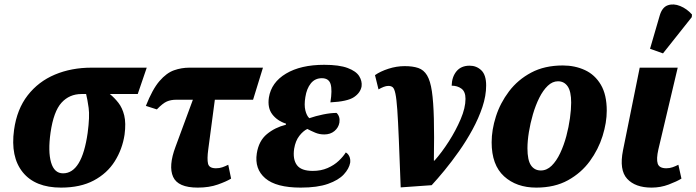

<svg xmlns="http://www.w3.org/2000/svg" viewBox="-20 -844 3170 874"><path d="M258 10Q140 10 83.5 -60Q27 -130 44 -253Q57 -347 106 -410Q155 -473 230 -504.5Q305 -536 397 -536H648L607 -416H480Q501 -399 519 -376Q537 -353 545.5 -318.5Q554 -284 547 -231Q537 -165 502.5 -110Q468 -55 407 -22.5Q346 10 258 10ZM267 -55Q353 -55 379 -239Q389 -314 383.5 -353Q378 -392 372 -416H351Q296 -416 260 -376.5Q224 -337 210 -240Q198 -154 212.5 -104.5Q227 -55 267 -55Z M880 10Q790 10 768 -39Q746 -88 779 -176L858 -390H782Q758 -390 739.5 -382Q721 -374 694 -346L644 -362Q674 -438 706 -475Q738 -512 772 -524Q806 -536 842 -536H1177L1132 -390H958L928 -164Q922 -120 927 -99Q932 -78 963 -78Q979 -78 992 -82.5Q1005 -87 1019 -94L1032 -31Q1011 -18 971.5 -4Q932 10 880 10Z M1349 10Q1237 10 1187.5 -32.5Q1138 -75 1149 -146Q1158 -203 1195 -233.5Q1232 -264 1281 -276L1282 -281Q1242 -294 1219.5 -323.5Q1197 -353 1204 -400Q1215 -469 1282 -509Q1349 -549 1456 -549Q1524 -549 1562.5 -534.5Q1601 -520 1615 -497.5Q1629 -475 1626 -451Q1621 -422 1591.5 -402Q1562 -382 1484 -378Q1493 -434 1485 -461Q1477 -488 1445 -488Q1414 -488 1395 -464.5Q1376 -441 1370 -402Q1364 -366 1370 -341.5Q1376 -317 1388 -306Q1417 -316 1451 -323Q1485 -330 1512 -330Q1529 -314 1525 -286Q1521 -263 1502.5 -247.5Q1484 -232 1456 -232Q1434 -232 1415 -240Q1396 -248 1379 -257Q1360 -248 1342.5 -225.5Q1325 -203 1319 -167Q1312 -119 1331.5 -92.5Q1351 -66 1404 -66Q1441 -66 1471 -79Q1501 -92 1522 -112Q1543 -132 1554 -150Q1564 -145 1570 -132.5Q1576 -120 1574 -103Q1569 -76 1545 -50Q1521 -24 1473 -7Q1425 10 1349 10Z M1687 -502Q1711 -519 1748 -531Q1785 -543 1822 -543Q1859 -543 1884 -534.5Q1909 -526 1924 -501Q1939 -476 1946 -428.5Q1953 -381 1955 -304Q1957 -227 1955 -113H1958Q1991 -150 2023 -200Q2055 -250 2077 -301.5Q2099 -353 2099 -394Q2099 -427 2080.5 -440.5Q2062 -454 2036 -454Q2037 -494 2058 -519.5Q2079 -545 2118 -545Q2149 -545 2171 -524Q2193 -503 2193 -455Q2193 -408 2176 -357Q2159 -306 2131 -254.5Q2103 -203 2069.5 -155.5Q2036 -108 2003.5 -68.5Q1971 -29 1945 -1L1804 9Q1799 -124 1795.5 -209.5Q1792 -295 1788.5 -344.5Q1785 -394 1780 -417.5Q1775 -441 1767.5 -447Q1760 -453 1748 -453Q1738 -453 1726.5 -448.5Q1715 -444 1703 -437Z M2421 10Q2331 10 2274.5 -41.5Q2218 -93 2218 -196Q2218 -253 2237.5 -314Q2257 -375 2297 -428Q2337 -481 2398 -513.5Q2459 -546 2542 -546Q2597 -546 2642.5 -525Q2688 -504 2715 -458.5Q2742 -413 2742 -340Q2742 -286 2723 -225Q2704 -164 2665 -110.5Q2626 -57 2565.5 -23.5Q2505 10 2421 10ZM2442 -68Q2469 -68 2491 -89.5Q2513 -111 2530 -147Q2547 -183 2558 -224.5Q2569 -266 2574.5 -306Q2580 -346 2580 -377Q2580 -428 2564 -451Q2548 -474 2520 -474Q2495 -474 2473.5 -453.5Q2452 -433 2435 -399Q2418 -365 2406 -324Q2394 -283 2387.5 -242.5Q2381 -202 2381 -169Q2381 -115 2397 -91.5Q2413 -68 2442 -68Z M2946 10Q2872 10 2835 -30Q2798 -70 2816 -160L2892 -536H3065L2977 -164Q2967 -120 2974 -99Q2981 -78 3013 -78Q3028 -78 3041 -82.5Q3054 -87 3068 -94L3082 -31Q3061 -18 3024 -4Q2987 10 2946 10ZM2998 -601 2939 -622 2983 -773Q2994 -811 3020 -820Q3046 -829 3076.5 -816.5Q3107 -804 3130 -778L3129 -766Z"/></svg>

Font: Noto Serif SemiCondensed ExtraBold
Style: Italic
Weight: 800
Width: 4
Italic angle: -12°
Designer: Monotype Design Team
Foundry: Monotype Imaging Inc.
Version: Version 2.014; ttfautohint (v1.8.4.7-5d5b)